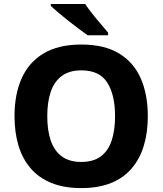

<svg xmlns="http://www.w3.org/2000/svg" viewBox="-20 -953 832 983"><path d="M736.8 -358Q736.8 -275 716.5 -207.5Q696.2 -140 654.4 -91Q612.5 -42 548.3 -16Q484.1 10 395.7 10Q307.7 10 243.3 -16.2Q179 -42.3 136.9 -91.2Q94.9 -140 74.6 -207.7Q54.3 -275.3 54.3 -359Q54.3 -469.7 90.9 -552Q127.6 -634.3 203.5 -679.7Q279.3 -725 396.7 -725Q513.8 -725 589.2 -679.5Q664.5 -634 700.7 -551.5Q736.8 -469 736.8 -358ZM222 -358Q222 -285.5 240 -233Q257.9 -180.5 296.6 -152.2Q335.3 -123.9 395.7 -123.9Q457.8 -123.9 495.9 -152.2Q533.9 -180.5 551.5 -233Q569.1 -285.5 569.1 -358Q569.1 -467.4 529.2 -530.1Q489.4 -592.8 396.7 -592.8Q335.3 -592.8 296.6 -564.3Q257.9 -535.9 240 -483.5Q222 -431.2 222 -358ZM415.9 -932.5Q430.9 -910.5 452.1 -883.4Q473.3 -856.2 495.6 -830.6Q517.8 -804.9 533.4 -785.9V-772.5H428.6Q409.6 -785.9 383.5 -805.4Q357.5 -824.9 330.2 -846.4Q303 -867.9 279.1 -888.2Q255.2 -908.5 240.1 -922.5V-932.5Z"/></svg>

Font: Noto Sans Oriya
Style: Regular
Weight: 400
Designer: Amélie Bonet and Sol Matas
Foundry: Google LLC
Version: Version 2.006